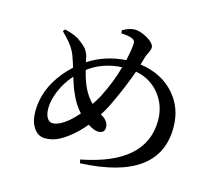

<svg xmlns="http://www.w3.org/2000/svg" viewBox="-110 -896 1157 1046"><g transform="rotate(15 469.0 -372.5)"><path d="M425 18C720 5 867 -102 867 -301C867 -376 844 -439 797 -491C749 -544 685 -576 605 -587L617 -629C620 -638 624 -649 631 -662C637 -675 640 -685 640 -692C640 -707 626 -723 598 -740C571 -755 547 -763 526 -763C507 -763 484 -756 458 -741L460 -724C483 -723 502 -720 515 -716C524 -713 530 -710 533 -706C538 -701 540 -693 539 -683C538 -664 533 -633 524 -590C447 -585 377 -563 314 -522C313 -524 313 -527 312 -532C310 -541 309 -548 308 -552C303 -570 295 -586 283 -599C276 -607 264 -617 247 -629C229 -644 199 -656 158 -665L149 -653C193 -611 221 -573 233 -539C236 -532 240 -519 246 -501C249 -490 252 -481 254 -475C218 -442 189 -407 166 -368C133 -312 117 -253 117 -192C117 -157 124 -127 139 -104C155 -77 177 -64 206 -64C232 -64 258 -70 283 -83C315 -99 368 -137 417 -197C441 -182 460 -174 475 -174C500 -174 512 -185 512 -206C512 -232 497 -253 466 -268C483 -294 498 -321 511 -350C544 -419 570 -483 591 -543C648 -533 694 -505 729 -460C760 -419 776 -371 776 -317C776 -153 658 -48 421 -2ZM224 -154C211 -154 201 -160 194 -172C185 -185 181 -203 181 -228C181 -257 188 -288 202 -323C218 -362 240 -397 268 -428C279 -392 289 -363 299 -342C314 -305 335 -273 360 -245C340 -223 322 -205 306 -192C275 -167 247 -154 224 -154ZM408 -312C389 -331 373 -353 360 -378C346 -405 334 -439 324 -481C377 -521 440 -543 512 -547C497 -491 475 -434 446 -376C435 -353 422 -332 408 -312Z"/></g></svg>

Font: AllPunType SemiBold
Style: Regular
Weight: 600
Version: 1.0